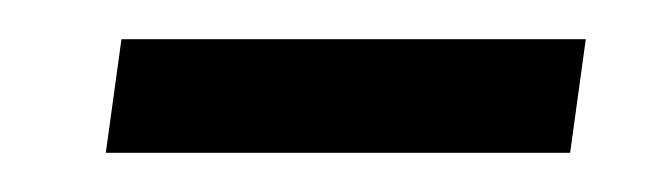

<svg xmlns="http://www.w3.org/2000/svg" viewBox="-20 -354 343 98"><path d="M279 -334 271 -276H34L42 -334Z"/></svg>

Font: Pathway Extreme Condensed SemiBold
Style: Italic
Weight: 600
Width: 3
Italic angle: -8°
Version: Version 1.001;gftools[0.9.26]